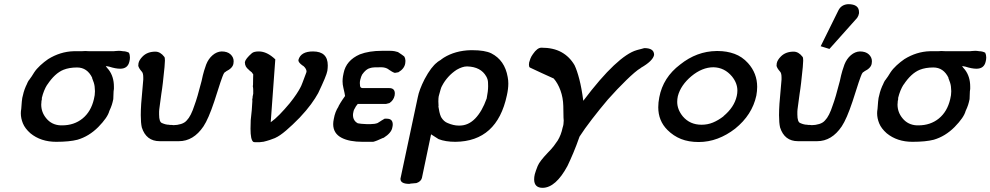

<svg xmlns="http://www.w3.org/2000/svg" viewBox="-20 -681 4756 922"><path d="M110 -281Q112 -283 114 -288Q116 -293 123 -301L122 -300Q127 -306 132 -314Q137 -322 144 -333Q155 -350 173.5 -367Q192 -384 211 -397Q269 -433 333 -435H371Q379 -435 389 -436Q402 -435 411 -435H525Q529 -435 535 -436Q544 -437 551 -437Q554 -437 560 -436.5Q566 -436 571 -435Q585 -435 599 -428Q604 -418 604 -405Q604 -395 601 -384Q593 -351 557 -351Q535 -351 504 -361Q501 -361 488 -364Q491 -358 502 -346Q527 -313 527 -265Q527 -259 527 -254Q525 -243 525 -231Q525 -219 524 -205Q521 -190 517 -177.5Q513 -165 505 -148Q497 -117 452 -71Q407 -26 352 -10Q313 0 250 0Q176 0 126 -41Q100 -64 90 -88.5Q80 -113 80 -137Q80 -147 82 -158Q85 -202 87 -211L90 -223Q96 -252 111 -281ZM179 -192Q178 -185 178 -179Q178 -142 202 -113Q228 -81 271 -79Q275 -79 278 -79Q336 -79 376.5 -112Q417 -145 431 -205Q436 -224 436 -243Q436 -249 434.5 -265Q433 -281 422 -307H423Q399 -357 350 -357Q313 -357 285 -346Q243 -329 207 -274V-275Q190 -248 181 -211V-204L179 -195Z M747 -3Q682 -3 661 -69Q656 -91 656 -128Q656 -152 658 -183L668 -299Q668 -304 668 -309Q668 -330 661 -337Q653 -346 649 -353Q645 -360 644 -365Q644 -373 645 -377Q648 -393 665 -410Q688 -433 726 -433Q750 -433 769 -408Q772 -405 772 -390Q772 -382 770 -358.5Q768 -335 762 -283Q760 -269 758.5 -255.5Q757 -242 755 -232Q750 -193 747 -172.5Q744 -152 744 -145Q744 -142 744 -141Q744 -136 744 -131Q744 -95 758 -90Q776 -82 791 -82Q793 -81 796 -81Q800 -81 804.5 -81Q809 -81 813 -80Q831 -80 849 -85.5Q867 -91 877 -103Q897 -123 914 -176Q927 -210 948 -292Q954 -321 960 -341Q966 -361 970 -371Q981 -399 1001 -416Q1021 -433 1044 -434Q1072 -434 1087 -420Q1102 -406 1102 -387Q1102 -382 1101 -376Q1098 -354 1065 -338H1066Q1062 -336 1059 -333.5Q1056 -331 1054 -326V-327Q1050 -319 1038.5 -285.5Q1027 -252 1009 -194Q995 -152 982 -122Q969 -92 957 -74Q909 -3 839 -3Z M1190 -426Q1200 -434 1223 -434Q1262 -434 1302 -396L1280 -94Q1300 -108 1323 -131.5Q1346 -155 1371 -185Q1391 -210 1403.5 -229Q1416 -248 1421 -258Q1426 -266 1433 -285Q1440 -304 1451 -333Q1452 -336 1452 -338Q1452 -344 1448 -351Q1444 -358 1437 -364Q1436 -365 1434.5 -365.5Q1433 -366 1433 -366Q1433 -367 1433 -367H1432Q1413 -381 1413 -391Q1413 -392 1413 -393Q1424 -434 1483 -434Q1554 -434 1554 -367Q1554 -355 1552 -341Q1550 -329 1539 -302.5Q1528 -276 1508 -234Q1495 -210 1473.5 -180.5Q1452 -151 1419 -116Q1385 -81 1354 -54.5Q1323 -28 1302 -19H1303Q1291 -14 1276 -9Q1261 -4 1244 0Q1243 0 1242 0L1225 2H1209Q1198 2 1196 0Q1183 -10 1183 -63Q1183 -81 1184 -104L1189 -152L1192 -198Q1191 -199 1191 -201Q1191 -202 1191.5 -203.5Q1192 -205 1192 -207Q1193 -209 1193 -211.5Q1193 -214 1193 -216L1196 -231Q1196 -239 1196 -249Q1196 -259 1194 -267Q1195 -268 1195 -269Q1195 -270 1194.5 -270Q1194 -270 1194 -271Q1194 -272 1195 -273Q1195 -290 1195.5 -306Q1196 -322 1196 -324L1190 -332H1191L1174 -346H1175Q1156 -360 1156 -381Q1156 -382 1156 -383Q1159 -399 1190 -426Z M1605 -170Q1607 -174 1614.5 -186.5Q1622 -199 1637 -220Q1636 -225 1634.5 -234.5Q1633 -244 1629 -259Q1625 -275 1625 -291Q1625 -293 1625.5 -302.5Q1626 -312 1630 -330Q1642 -391 1708 -420Q1752 -437 1815 -437H1853Q1865 -437 1875.5 -435Q1886 -433 1891 -431Q1902 -424 1909 -419Q1916 -414 1921 -410Q1924 -405 1925.5 -399.5Q1927 -394 1927 -389Q1927 -384 1926 -377Q1922 -351 1893 -334L1876 -331Q1865 -334 1845 -348H1846Q1831 -358 1811 -358Q1792 -358 1778.5 -357.5Q1765 -357 1757 -354Q1738 -350 1719 -323L1720 -325Q1717 -320 1714.5 -313Q1712 -306 1710 -298Q1708 -290 1708 -282Q1708 -275 1709 -269Q1710 -258 1722 -258H1849Q1876 -258 1876 -232Q1876 -228 1875 -222Q1870 -199 1850 -186L1834 -182H1698Q1697 -180 1695 -178Q1694 -177 1688 -169L1689 -170Q1678 -153 1677 -143Q1675 -135 1675 -128Q1675 -108 1689 -95Q1691 -93 1698 -89Q1711 -86 1740 -85H1754Q1757 -85 1760 -85Q1779 -85 1793 -90L1812 -102L1810 -101L1827 -111H1838Q1866 -111 1866 -83Q1866 -77 1864 -69Q1860 -43 1822 -19H1820Q1786 -3 1772 0H1721Q1658 0 1621 -19Q1580 -40 1580 -85Q1580 -96 1583 -110Q1589 -145 1606 -170Z M2006 174Q2001 191 1980 198Q1979 198 1976 198.5Q1973 199 1970 199Q1966 200 1959.5 200Q1953 200 1946 202Q1903 202 1903 178Q1903 178 1903 177L1986 -213Q1993 -250 2019 -301Q2051 -361 2080 -382L2078 -381Q2080 -383 2085.5 -386.5Q2091 -390 2099 -395H2098L2111 -404Q2166 -438 2240 -440Q2244 -440 2248 -440Q2308 -440 2339 -425Q2404 -392 2418 -311Q2421 -296 2421 -280Q2421 -254 2414 -223Q2367 -2 2167 0Q2119 0 2086 -13L2050 -36ZM2315 -314Q2289 -360 2224 -362Q2223 -362 2222 -362Q2201 -362 2173 -346Q2150 -331 2132.5 -311.5Q2115 -292 2104 -271Q2099 -263 2096 -252Q2093 -241 2089 -227Q2086 -218 2085.5 -208.5Q2085 -199 2085 -194Q2085 -184 2086 -171H2085Q2087 -157 2090 -143.5Q2093 -130 2098 -119Q2111 -97 2130 -90Q2158 -78 2182 -78Q2184 -78 2187 -78Q2229 -78 2262 -112Q2295 -146 2317 -208Q2324 -243 2324 -267Q2324 -271 2323.5 -285.5Q2323 -300 2315 -314Z M2739 -368Q2751 -343 2762 -300.5Q2773 -258 2781 -197Q2864 -307 2928 -367Q2992 -427 3037 -440L3044 -442Q3051 -444 3059.5 -446Q3068 -448 3074 -450Q3121 -450 3121 -418Q3121 -418 3121 -417Q3115 -388 3057 -355H3058Q3044 -347 3026 -331.5Q3008 -316 2987.5 -296Q2967 -276 2944 -252Q2921 -228 2899 -203Q2860 -157 2823 -109Q2786 -61 2763 -25Q2748 18 2733 53.5Q2718 89 2705 116Q2649 220 2586 221Q2545 221 2545 180Q2545 169 2548 156Q2550 148 2553.5 138.5Q2557 129 2562 116Q2567 104 2579 88.5Q2591 73 2610 53Q2628 35 2639.5 20Q2651 5 2658 -6Q2666 -19 2672 -34.5Q2678 -50 2682 -69Q2687 -83 2687 -102Q2687 -109 2686 -116L2685 -172Q2684 -212 2671.5 -246.5Q2659 -281 2639 -304Q2583 -329 2524 -357Q2520 -361 2520 -370Q2520 -375 2521 -381Q2523 -389 2527 -399.5Q2531 -410 2539 -421Q2560 -452 2580 -452Q2637 -452 2676 -430.5Q2715 -409 2739 -368Z M3421 -436Q3424 -436 3427 -436Q3470 -436 3507 -422.5Q3544 -409 3572 -378Q3616 -329 3616 -264Q3616 -244 3612 -222Q3592 -129 3510 -63Q3470 -32 3426 -15.5Q3382 1 3335 1Q3287 1 3250.5 -13.5Q3214 -28 3185 -57Q3141 -101 3141 -166Q3141 -189 3146 -214Q3164 -309 3246 -371Q3326 -435 3421 -436ZM3235 -219Q3232 -205 3232 -192Q3232 -155 3259 -122Q3293 -82 3349 -82Q3378 -82 3403.5 -92.5Q3429 -103 3455 -123H3454Q3506 -166 3518 -220Q3521 -233 3521 -246Q3521 -282 3495 -314Q3459 -357 3406 -358Q3352 -358 3300 -315Q3275 -294 3258.5 -270Q3242 -246 3235 -219Z M4006 -631Q4020 -659 4053 -661Q4105 -661 4105 -623Q4105 -620 4105 -617Q4103 -605 4096 -595L3963 -446L3921 -459ZM3812 -3Q3747 -3 3726 -69Q3721 -91 3721 -128Q3721 -152 3723 -183L3733 -299Q3733 -304 3733 -309Q3733 -330 3726 -337Q3718 -346 3714 -353Q3710 -360 3709 -365Q3709 -373 3710 -377Q3713 -393 3730 -410Q3753 -433 3791 -433Q3815 -433 3834 -408Q3837 -405 3837 -390Q3837 -382 3835 -358.5Q3833 -335 3827 -283Q3825 -269 3823.5 -255.5Q3822 -242 3820 -232Q3815 -193 3812 -172.5Q3809 -152 3809 -145Q3809 -142 3809 -141Q3809 -136 3809 -131Q3809 -95 3823 -90Q3841 -82 3856 -82Q3858 -81 3861 -81Q3865 -81 3869.5 -81Q3874 -81 3878 -80Q3896 -80 3914 -85.5Q3932 -91 3942 -103Q3962 -123 3979 -176Q3992 -210 4013 -292Q4019 -321 4025 -341Q4031 -361 4035 -371Q4046 -399 4066 -416Q4086 -433 4109 -434Q4137 -434 4152 -420Q4167 -406 4167 -387Q4167 -382 4166 -376Q4163 -354 4130 -338H4131Q4127 -336 4124 -333.5Q4121 -331 4119 -326V-327Q4115 -319 4103.5 -285.5Q4092 -252 4074 -194Q4060 -152 4047 -122Q4034 -92 4022 -74Q3974 -3 3904 -3Z M4222 -281Q4224 -283 4226 -288Q4228 -293 4235 -301L4234 -300Q4239 -306 4244 -314Q4249 -322 4256 -333Q4267 -350 4285.5 -367Q4304 -384 4323 -397Q4381 -433 4445 -435H4483Q4491 -435 4501 -436Q4514 -435 4523 -435H4637Q4641 -435 4647 -436Q4656 -437 4663 -437Q4666 -437 4672 -436.5Q4678 -436 4683 -435Q4697 -435 4711 -428Q4716 -418 4716 -405Q4716 -395 4713 -384Q4705 -351 4669 -351Q4647 -351 4616 -361Q4613 -361 4600 -364Q4603 -358 4614 -346Q4639 -313 4639 -265Q4639 -259 4639 -254Q4637 -243 4637 -231Q4637 -219 4636 -205Q4633 -190 4629 -177.5Q4625 -165 4617 -148Q4609 -117 4564 -71Q4519 -26 4464 -10Q4425 0 4362 0Q4288 0 4238 -41Q4212 -64 4202 -88.5Q4192 -113 4192 -137Q4192 -147 4194 -158Q4197 -202 4199 -211L4202 -223Q4208 -252 4223 -281ZM4291 -192Q4290 -185 4290 -179Q4290 -142 4314 -113Q4340 -81 4383 -79Q4387 -79 4390 -79Q4448 -79 4488.5 -112Q4529 -145 4543 -205Q4548 -224 4548 -243Q4548 -249 4546.5 -265Q4545 -281 4534 -307H4535Q4511 -357 4462 -357Q4425 -357 4397 -346Q4355 -329 4319 -274V-275Q4302 -248 4293 -211V-204L4291 -195Z"/></svg>

Font: New Athena Unicode
Style: Bold Italic
Weight: 700
Designer: J. Rusten 1997; rev. by R. Hancock 2001, 2002, rev. by D. Mastronarde 2002-2021
Foundry: Society for Classical Studies (formerly American Philological Association)
Version: Version 5.008